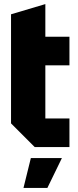

<svg xmlns="http://www.w3.org/2000/svg" viewBox="-20 -720 380 940"><path d="M34 -650 202 -700V-540H320V-400H202V-140H320V0H150L34 -116ZM95 200 131 54H283L212 200Z"/></svg>

Font: Tektur Condensed
Style: Bold
Weight: 700
Width: 3
Designer: Adam Jagosz
Foundry: Adam Jagosz
Version: Version 1.005;gftools[0.9.30]